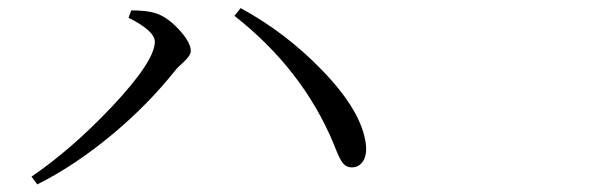

<svg xmlns="http://www.w3.org/2000/svg" viewBox="-20 -581 1540 485"><path d="M74.2 -115.2 59.6 -134.8Q161.1 -204.1 262.7 -311.5Q371.1 -426.8 371.1 -475.6Q371.1 -502.9 304.7 -536.1L311.5 -554.7Q348.6 -554.7 369.1 -548.8Q399.4 -541 430.7 -507.8Q461.9 -474.6 461.9 -452.1Q461.9 -440.4 442.4 -422.9Q428.7 -411.1 422.9 -403.3Q353.5 -316.4 264.6 -242.2Q169.9 -163.1 74.2 -115.2ZM869.1 -158.2Q853.5 -158.2 844.7 -170.9Q837.9 -179.7 826.2 -209Q824.2 -213.9 823.2 -216.8Q745.1 -405.3 572.3 -541L587.9 -560.5Q701.2 -499 793 -404.3Q894.5 -299.8 904.3 -215.8Q907.2 -189.5 897 -173.8Q886.7 -158.2 869.1 -158.2Z"/></svg>

Font: Bpmf Zihi Box R
Style: R
Weight: 400
Foundry: But Ko
Version: Version 1.320